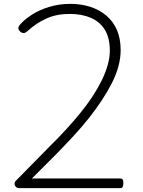

<svg xmlns="http://www.w3.org/2000/svg" viewBox="-20 -973 740 993"><path d="M78 0Q69 0 62.5 -6.5Q56 -13 55.5 -22Q55 -31 62 -38L241 -220Q285 -263 324.5 -306.5Q364 -350 398.5 -392.5Q433 -435 460 -476.5Q487 -518 506.5 -558Q526 -598 537 -636.5Q548 -675 548 -710Q548 -778 522 -819.5Q496 -861 449.5 -881Q403 -901 340 -901Q273 -901 220.5 -877.5Q168 -854 122 -812Q112 -803 103.5 -802Q95 -801 84 -810Q73 -821 75 -829.5Q77 -838 83 -845Q107 -873 146.5 -898Q186 -923 237 -938Q288 -953 343 -953Q399 -953 446 -938Q493 -923 528.5 -893.5Q564 -864 584 -819.5Q604 -775 604 -714Q604 -673 592.5 -630Q581 -587 558.5 -543Q536 -499 506 -453.5Q476 -408 439.5 -362Q403 -316 360.5 -270Q318 -224 273 -178L145 -50H602Q610 -50 614 -45Q618 -40 618 -27Q618 -13 614.5 -6.5Q611 0 602 0Z"/></svg>

Font: Playwrite US Modern ExtraLight
Style: Regular
Weight: 250
Designer: Veronika Burian, José Scaglione
Foundry: TypeTogether
Version: Version 1.003